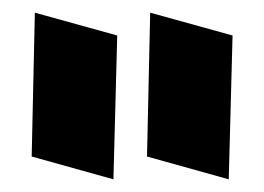

<svg xmlns="http://www.w3.org/2000/svg" viewBox="-20 -720 417 303"><path d="M159 -437 30 -473 35 -700 165 -664ZM341 -437 212 -473 217 -700 347 -664Z"/></svg>

Font: Blaka Hollow
Style: Regular
Weight: 400
Designer: Mohamed Gaber
Foundry: Kief Type Foundry
Version: Version 1.003; ttfautohint (v1.8.4.7-5d5b)